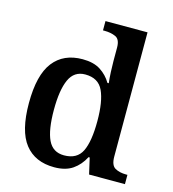

<svg xmlns="http://www.w3.org/2000/svg" viewBox="-113 -853 861 957"><g transform="rotate(15 317.0 -375.0)"><path d="M254 10Q155 10 102.5 -56.5Q50 -123 50 -267Q50 -412 102.5 -479.5Q155 -547 253 -547Q310 -547 345.5 -524Q381 -501 402 -465H409Q406 -490 404.5 -521.5Q403 -553 403 -578V-647Q403 -690 378.5 -701Q354 -712 321 -712H313V-760H530V-119Q530 -74 553 -61Q576 -48 610 -48H617V0H432L413 -83H407Q385 -40 348.5 -15Q312 10 254 10ZM286 -60Q353 -60 378 -111.5Q403 -163 403 -268Q403 -369 378 -423Q353 -477 285 -477Q228 -477 203.5 -423Q179 -369 179 -267Q179 -163 203.5 -111.5Q228 -60 286 -60Z"/></g></svg>

Font: Noto Serif Hentaigana SemiBold
Style: Regular
Weight: 600
Designer: Kazuhiro Yamada
Foundry: nipponia
Version: Version 1.000; ttfautohint (v1.8.4.7-5d5b)